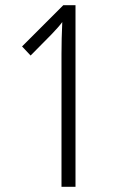

<svg xmlns="http://www.w3.org/2000/svg" viewBox="-20 -813 454 740"><path d="M271 -93V-793H224L65 -634L98 -599L178 -680C196 -699 209 -713 220 -728C218 -683 217 -646 217 -604V-93Z"/></svg>

Font: Noto Sans Kannada UI ExtraCondensed Light
Style: Regular
Weight: 300
Width: 2
Designer: Jelle Bosma - Monotype Design Team
Foundry: Monotype Imaging Inc.
Version: Version 2.005